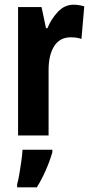

<svg xmlns="http://www.w3.org/2000/svg" viewBox="-20 -577 387 818"><path d="M294 -557Q314 -557 339 -550L327 -411Q309 -418 281 -418Q235 -418 211 -380.5Q187 -343 187 -279V0H57V-547H157L176 -457H182Q198 -496 226.5 -526.5Q255 -557 294 -557ZM203 72Q192 110 174.5 149.5Q157 189 137 221H53V208Q58 191 62.5 164Q67 137 71 109Q75 81 76 61H203Z"/></svg>

Font: Noto Sans Thai ExtCond
Style: Bold
Weight: 700
Width: 2
Designer: Monotype Design Team
Foundry: Monotype Imaging Inc.
Version: Version 2.002; ttfautohint (v1.8.4.7-5d5b)